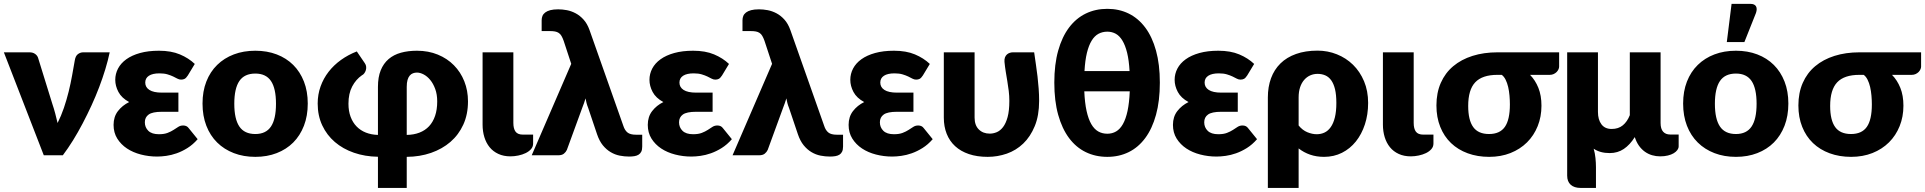

<svg xmlns="http://www.w3.org/2000/svg" viewBox="-22 -782 9696 967"><path d="M530.5 -518.5Q522 -478 508.5 -433.5Q495 -389 477.5 -343Q460 -297 438.8 -250.8Q417.5 -204.5 394.2 -160.2Q371 -116 345.8 -75.2Q320.5 -34.5 294.5 0H198.5L-2.5 -518.5H126.5Q143 -518.5 154.2 -510.8Q165.5 -503 169.5 -491.5L241.5 -259Q250 -234 256.2 -210.2Q262.5 -186.5 268 -162.5Q286 -198 299.8 -238.5Q313.5 -279 323.8 -320.5Q334 -362 341.2 -402.2Q348.5 -442.5 354.5 -477Q358 -500 370.2 -509.2Q382.5 -518.5 397.5 -518.5Z M924 -402Q915.5 -389 908 -385Q900.5 -381 890 -381Q880.5 -381 871.2 -386Q862 -391 850 -396.8Q838 -402.5 821.5 -407.5Q805 -412.5 781 -412.5Q746.5 -412.5 728 -400.5Q709.5 -388.5 709.5 -366Q709.5 -342.5 730.5 -329Q751.5 -315.5 793 -315.5H876.5V-219H793Q746 -219 726.8 -205.2Q707.5 -191.5 707.5 -166Q707.5 -140.5 725 -123.2Q742.5 -106 778.5 -106Q805 -106 822.2 -112.8Q839.5 -119.5 852.2 -127.8Q865 -136 875.8 -143Q886.5 -150 900.5 -150Q919 -150 928.5 -136.5L973.5 -81Q949.5 -53.5 922.2 -36.5Q895 -19.5 868 -10Q841 -0.5 815.5 3Q790 6.5 769.5 6.5Q727 6.5 687.5 -3.8Q648 -14 617.5 -34.2Q587 -54.5 568.5 -84.2Q550 -114 550 -153Q550 -194 572 -222.5Q594 -251 628.5 -268Q590.5 -288.5 574.5 -318.8Q558.5 -349 558.5 -380Q558.5 -410 572.5 -436.8Q586.5 -463.5 614.2 -483.5Q642 -503.5 683.2 -515Q724.5 -526.5 778.5 -526.5Q840 -526.5 884 -508Q928 -489.5 959 -460Z M1264 -526.5Q1323 -526.5 1371.5 -508Q1420 -489.5 1454.8 -455Q1489.5 -420.5 1508.8 -371.2Q1528 -322 1528 -260.5Q1528 -198.5 1508.8 -148.8Q1489.5 -99 1454.8 -64.2Q1420 -29.5 1371.5 -10.8Q1323 8 1264 8Q1204.5 8 1155.8 -10.8Q1107 -29.5 1071.8 -64.2Q1036.5 -99 1017.2 -148.8Q998 -198.5 998 -260.5Q998 -322 1017.2 -371.2Q1036.5 -420.5 1071.8 -455Q1107 -489.5 1155.8 -508Q1204.5 -526.5 1264 -526.5ZM1264 -107Q1317.5 -107 1342.8 -144.8Q1368 -182.5 1368 -259.5Q1368 -336.5 1342.8 -374Q1317.5 -411.5 1264 -411.5Q1209 -411.5 1183.5 -374Q1158 -336.5 1158 -259.5Q1158 -182.5 1183.5 -144.8Q1209 -107 1264 -107Z M1733 -259.5Q1733 -222.5 1743.8 -193.8Q1754.5 -165 1774 -145Q1793.5 -125 1820.8 -114.2Q1848 -103.5 1881.5 -102.5V-344.5Q1881.5 -393.5 1895.5 -428Q1909.5 -462.5 1935.2 -484.5Q1961 -506.5 1997.2 -516.5Q2033.5 -526.5 2078 -526.5Q2135.5 -526.5 2183 -507Q2230.5 -487.5 2264.2 -453.2Q2298 -419 2316.5 -372.5Q2335 -326 2335 -271.5Q2335 -206 2311.5 -154.5Q2288 -103 2246.5 -67.2Q2205 -31.5 2148.8 -12Q2092.5 7.5 2026.5 8V164.5H1881.5V7.5Q1816 6.5 1760.5 -12.8Q1705 -32 1664.5 -66.8Q1624 -101.5 1601 -150.5Q1578 -199.5 1578 -260.5Q1578 -306 1592.5 -346.5Q1607 -387 1633 -420.5Q1659 -454 1695.2 -480Q1731.5 -506 1775 -523L1815.5 -463.5Q1821.5 -455 1822.2 -445.5Q1823 -436 1820.2 -427.5Q1817.5 -419 1812.2 -412.2Q1807 -405.5 1801 -403Q1770.5 -382 1751.8 -346.5Q1733 -311 1733 -259.5ZM2026.5 -102.5Q2062 -103 2090.5 -114Q2119 -125 2138.8 -146Q2158.5 -167 2169.2 -198.2Q2180 -229.5 2180 -271.5Q2180 -306.5 2170 -333.8Q2160 -361 2145 -379.2Q2130 -397.5 2112 -407Q2094 -416.5 2078 -416.5Q2067.5 -416.5 2058 -413Q2048.5 -409.5 2041.5 -401.2Q2034.5 -393 2030.5 -379.2Q2026.5 -365.5 2026.5 -344.5Z M2408.5 -518.5H2563.5V-163Q2563.5 -134 2574.5 -119Q2585.5 -104 2612 -104H2663V-59Q2663 -43 2652.5 -31Q2642 -19 2625.5 -11Q2609 -3 2588.8 1.2Q2568.5 5.5 2549 5.5Q2514.5 5.5 2488 -6.8Q2461.5 -19 2444 -40.5Q2426.5 -62 2417.5 -91.2Q2408.5 -120.5 2408.5 -154Z M2855 -460.5 2817 -576Q2811.5 -591.5 2805.8 -601.2Q2800 -611 2792 -616.2Q2784 -621.5 2773.2 -623.5Q2762.5 -625.5 2747 -625.5H2706V-680Q2706 -691.5 2710 -701.5Q2714 -711.5 2723.8 -719Q2733.5 -726.5 2749.5 -730.8Q2765.5 -735 2789.5 -735Q2810 -735 2832.8 -730.8Q2855.5 -726.5 2877.2 -715Q2899 -703.5 2917.2 -683.2Q2935.5 -663 2947 -631L3117.5 -148Q3124.5 -126 3138.2 -114.8Q3152 -103.5 3181.5 -103.5H3212.5V-44Q3212.5 -28 3207.8 -18.2Q3203 -8.5 3194.2 -3Q3185.5 2.5 3173.2 4.5Q3161 6.5 3146.5 6.5Q3123 6.5 3099 1.8Q3075 -3 3053.5 -15.8Q3032 -28.5 3014.2 -50.2Q2996.5 -72 2985 -106L2940.5 -238Q2935 -251.5 2932 -263.5Q2929 -275.5 2927 -286.5Q2923.5 -275 2919.5 -263.2Q2915.5 -251.5 2910.5 -239L2833 -27Q2828 -16 2818 -8Q2808 0 2790 0H2656Z M3614.5 -402Q3606 -389 3598.5 -385Q3591 -381 3580.5 -381Q3571 -381 3561.8 -386Q3552.5 -391 3540.5 -396.8Q3528.5 -402.5 3512 -407.5Q3495.5 -412.5 3471.5 -412.5Q3437 -412.5 3418.5 -400.5Q3400 -388.5 3400 -366Q3400 -342.5 3421 -329Q3442 -315.5 3483.5 -315.5H3567V-219H3483.5Q3436.5 -219 3417.2 -205.2Q3398 -191.5 3398 -166Q3398 -140.5 3415.5 -123.2Q3433 -106 3469 -106Q3495.5 -106 3512.8 -112.8Q3530 -119.5 3542.8 -127.8Q3555.5 -136 3566.2 -143Q3577 -150 3591 -150Q3609.5 -150 3619 -136.5L3664 -81Q3640 -53.5 3612.8 -36.5Q3585.5 -19.5 3558.5 -10Q3531.5 -0.5 3506 3Q3480.5 6.5 3460 6.5Q3417.5 6.5 3378 -3.8Q3338.5 -14 3308 -34.2Q3277.5 -54.5 3259 -84.2Q3240.5 -114 3240.5 -153Q3240.5 -194 3262.5 -222.5Q3284.5 -251 3319 -268Q3281 -288.5 3265 -318.8Q3249 -349 3249 -380Q3249 -410 3263 -436.8Q3277 -463.5 3304.8 -483.5Q3332.5 -503.5 3373.8 -515Q3415 -526.5 3469 -526.5Q3530.5 -526.5 3574.5 -508Q3618.5 -489.5 3649.5 -460Z M3866.5 -460.5 3828.5 -576Q3823 -591.5 3817.2 -601.2Q3811.5 -611 3803.5 -616.2Q3795.5 -621.5 3784.8 -623.5Q3774 -625.5 3758.5 -625.5H3717.5V-680Q3717.5 -691.5 3721.5 -701.5Q3725.5 -711.5 3735.2 -719Q3745 -726.5 3761 -730.8Q3777 -735 3801 -735Q3821.5 -735 3844.2 -730.8Q3867 -726.5 3888.8 -715Q3910.5 -703.5 3928.8 -683.2Q3947 -663 3958.5 -631L4129 -148Q4136 -126 4149.8 -114.8Q4163.5 -103.5 4193 -103.5H4224V-44Q4224 -28 4219.2 -18.2Q4214.5 -8.5 4205.8 -3Q4197 2.5 4184.8 4.5Q4172.5 6.5 4158 6.5Q4134.5 6.5 4110.5 1.8Q4086.5 -3 4065 -15.8Q4043.5 -28.5 4025.8 -50.2Q4008 -72 3996.5 -106L3952 -238Q3946.5 -251.5 3943.5 -263.5Q3940.5 -275.5 3938.5 -286.5Q3935 -275 3931 -263.2Q3927 -251.5 3922 -239L3844.5 -27Q3839.5 -16 3829.5 -8Q3819.5 0 3801.5 0H3667.5Z M4626 -402Q4617.5 -389 4610 -385Q4602.5 -381 4592 -381Q4582.5 -381 4573.2 -386Q4564 -391 4552 -396.8Q4540 -402.5 4523.5 -407.5Q4507 -412.5 4483 -412.5Q4448.5 -412.5 4430 -400.5Q4411.5 -388.5 4411.5 -366Q4411.5 -342.5 4432.5 -329Q4453.5 -315.5 4495 -315.5H4578.5V-219H4495Q4448 -219 4428.8 -205.2Q4409.5 -191.5 4409.5 -166Q4409.5 -140.5 4427 -123.2Q4444.5 -106 4480.5 -106Q4507 -106 4524.2 -112.8Q4541.5 -119.5 4554.2 -127.8Q4567 -136 4577.8 -143Q4588.5 -150 4602.5 -150Q4621 -150 4630.5 -136.5L4675.5 -81Q4651.5 -53.5 4624.2 -36.5Q4597 -19.5 4570 -10Q4543 -0.5 4517.5 3Q4492 6.5 4471.5 6.5Q4429 6.5 4389.5 -3.8Q4350 -14 4319.5 -34.2Q4289 -54.5 4270.5 -84.2Q4252 -114 4252 -153Q4252 -194 4274 -222.5Q4296 -251 4330.5 -268Q4292.5 -288.5 4276.5 -318.8Q4260.5 -349 4260.5 -380Q4260.5 -410 4274.5 -436.8Q4288.5 -463.5 4316.2 -483.5Q4344 -503.5 4385.2 -515Q4426.5 -526.5 4480.5 -526.5Q4542 -526.5 4586 -508Q4630 -489.5 4661 -460Z M4886.5 -518.5V-189.5Q4886.5 -151 4907.8 -130Q4929 -109 4963 -109Q4980.5 -109 4998 -116.2Q5015.5 -123.5 5029.8 -142Q5044 -160.5 5052.8 -192.5Q5061.5 -224.5 5061.5 -274Q5061.5 -299.5 5058.5 -323.8Q5055.5 -348 5051.5 -372Q5047.5 -396 5043.5 -420.5Q5039.5 -445 5037 -470.5Q5036 -484 5039.5 -493Q5043 -502 5049.5 -507.8Q5056 -513.5 5064 -516Q5072 -518.5 5079.5 -518.5H5186.5Q5191 -486.5 5195.5 -456.2Q5200 -426 5203.5 -396Q5207 -366 5209.2 -335.8Q5211.5 -305.5 5211.5 -274Q5211.5 -200 5189.5 -146.8Q5167.5 -93.5 5131.5 -59Q5095.5 -24.5 5048.8 -8.2Q5002 8 4952.5 8Q4899 8 4857.8 -6Q4816.5 -20 4788.5 -45.8Q4760.5 -71.5 4746 -108Q4731.5 -144.5 4731.5 -189.5V-518.5Z M5555 -737.5Q5614 -737.5 5662.5 -713.8Q5711 -690 5746 -643.2Q5781 -596.5 5800.2 -527Q5819.5 -457.5 5819.5 -366Q5819.5 -273.5 5800.2 -203.8Q5781 -134 5746 -86.8Q5711 -39.5 5662.5 -15.8Q5614 8 5555 8Q5495.5 8 5446.5 -15.8Q5397.5 -39.5 5362.2 -86.8Q5327 -134 5307.5 -203.8Q5288 -273.5 5288 -366Q5288 -457.5 5307.5 -527Q5327 -596.5 5362.2 -643.2Q5397.5 -690 5446.5 -713.8Q5495.5 -737.5 5555 -737.5ZM5555 -108.5Q5579.5 -108.5 5599.2 -120Q5619 -131.5 5633.5 -157Q5648 -182.5 5656.8 -223.2Q5665.5 -264 5668 -322H5439Q5441.5 -264 5450.5 -223.2Q5459.5 -182.5 5474.2 -157Q5489 -131.5 5509.2 -120Q5529.5 -108.5 5555 -108.5ZM5555 -622.5Q5530.5 -622.5 5510.5 -611.8Q5490.5 -601 5476 -577.2Q5461.5 -553.5 5452.2 -515.8Q5443 -478 5440 -424H5667Q5664 -478 5654.8 -515.8Q5645.5 -553.5 5631.2 -577.2Q5617 -601 5597.8 -611.8Q5578.5 -622.5 5555 -622.5Z M6259.5 -402Q6251 -389 6243.5 -385Q6236 -381 6225.5 -381Q6216 -381 6206.8 -386Q6197.5 -391 6185.5 -396.8Q6173.5 -402.5 6157 -407.5Q6140.5 -412.5 6116.5 -412.5Q6082 -412.5 6063.5 -400.5Q6045 -388.5 6045 -366Q6045 -342.5 6066 -329Q6087 -315.5 6128.5 -315.5H6212V-219H6128.5Q6081.5 -219 6062.2 -205.2Q6043 -191.5 6043 -166Q6043 -140.5 6060.5 -123.2Q6078 -106 6114 -106Q6140.5 -106 6157.8 -112.8Q6175 -119.5 6187.8 -127.8Q6200.5 -136 6211.2 -143Q6222 -150 6236 -150Q6254.5 -150 6264 -136.5L6309 -81Q6285 -53.5 6257.8 -36.5Q6230.5 -19.5 6203.5 -10Q6176.5 -0.5 6151 3Q6125.5 6.5 6105 6.5Q6062.5 6.5 6023 -3.8Q5983.5 -14 5953 -34.2Q5922.5 -54.5 5904 -84.2Q5885.5 -114 5885.5 -153Q5885.5 -194 5907.5 -222.5Q5929.5 -251 5964 -268Q5926 -288.5 5910 -318.8Q5894 -349 5894 -380Q5894 -410 5908 -436.8Q5922 -463.5 5949.8 -483.5Q5977.5 -503.5 6018.8 -515Q6060 -526.5 6114 -526.5Q6175.5 -526.5 6219.5 -508Q6263.5 -489.5 6294.5 -460Z M6363.5 -291Q6363.5 -344.5 6379.5 -388Q6395.5 -431.5 6427 -462.5Q6458.5 -493.5 6505.5 -510.2Q6552.5 -527 6614 -527Q6665 -527 6711.2 -508.5Q6757.5 -490 6792.5 -455.8Q6827.5 -421.5 6848 -372.8Q6868.5 -324 6868.5 -263.5Q6868.5 -205 6852.2 -155.5Q6836 -106 6806.8 -69.5Q6777.5 -33 6736.8 -12.5Q6696 8 6646.5 8Q6608.5 8 6576.5 -3Q6544.5 -14 6518.5 -34.5V164.5H6363.5ZM6518.5 -150Q6538 -126 6562.5 -116Q6587 -106 6609.5 -106Q6631 -106 6649 -114.5Q6667 -123 6680.2 -141.8Q6693.5 -160.5 6701 -190.5Q6708.5 -220.5 6708.5 -263.5Q6708.5 -304.5 6701.8 -332.5Q6695 -360.5 6682.5 -377.8Q6670 -395 6652.5 -402.5Q6635 -410 6614 -410Q6594.5 -410 6577.2 -402.5Q6560 -395 6546.8 -380Q6533.5 -365 6526 -342.8Q6518.5 -320.5 6518.5 -291Z M6943 -518.5H7098V-163Q7098 -134 7109 -119Q7120 -104 7146.5 -104H7197.5V-59Q7197.5 -43 7187 -31Q7176.5 -19 7160 -11Q7143.5 -3 7123.2 1.2Q7103 5.5 7083.5 5.5Q7049 5.5 7022.5 -6.8Q6996 -19 6978.5 -40.5Q6961 -62 6952 -91.2Q6943 -120.5 6943 -154Z M7684 -405Q7710.5 -378 7726 -339.5Q7741.5 -301 7741.5 -249.5Q7741.5 -194 7722.5 -146.8Q7703.5 -99.5 7668.8 -65Q7634 -30.5 7585.5 -11.2Q7537 8 7478 8Q7419 8 7370 -10Q7321 -28 7286 -61.5Q7251 -95 7231.8 -143Q7212.5 -191 7212.5 -251Q7212.5 -314.5 7234.5 -364.5Q7256.5 -414.5 7297 -448.5Q7337.5 -482.5 7394.2 -500.5Q7451 -518.5 7520.5 -518.5H7830.5V-446.5Q7830.5 -440 7827.2 -432.8Q7824 -425.5 7817.8 -419.2Q7811.5 -413 7802.8 -409Q7794 -405 7783.5 -405ZM7582.5 -256Q7582.5 -277.5 7580.5 -300.5Q7578.5 -323.5 7573.8 -344Q7569 -364.5 7561 -380.5Q7553 -396.5 7541.5 -405H7519.5Q7443.5 -405 7408 -367.5Q7372.5 -330 7372.5 -248.5Q7372.5 -177 7397.8 -142Q7423 -107 7477.5 -107Q7532 -107 7557.2 -143Q7582.5 -179 7582.5 -256Z M8026 -518.5V-218Q8026 -179.5 8043.5 -156Q8061 -132.5 8095 -132.5Q8129 -132.5 8151.2 -150.8Q8173.5 -169 8186.5 -202V-518.5H8341.5V-162.5Q8341.5 -133 8354.2 -118.8Q8367 -104.5 8390 -104.5H8432.5V-45Q8432.5 -35.5 8426 -26.5Q8419.5 -17.5 8407.5 -10.2Q8395.5 -3 8378.2 1.2Q8361 5.5 8339.5 5.5Q8318.5 5.5 8298.8 -0.2Q8279 -6 8262.2 -18Q8245.5 -30 8232.5 -48.2Q8219.5 -66.5 8211.5 -91.5Q8187 -52.5 8156.2 -31.8Q8125.5 -11 8085 -11Q8037 -11 8004.5 -33Q8011 -10.5 8013.5 14Q8016 38.5 8016 60V164.5H7939Q7906.5 164.5 7888.8 148.5Q7871 132.5 7871 102.5V-518.5Z M8455 0ZM8721 -526.5Q8780 -526.5 8828.5 -508Q8877 -489.5 8911.8 -455Q8946.5 -420.5 8965.8 -371.2Q8985 -322 8985 -260.5Q8985 -198.5 8965.8 -148.8Q8946.5 -99 8911.8 -64.2Q8877 -29.5 8828.5 -10.8Q8780 8 8721 8Q8661.5 8 8612.8 -10.8Q8564 -29.5 8528.8 -64.2Q8493.5 -99 8474.2 -148.8Q8455 -198.5 8455 -260.5Q8455 -322 8474.2 -371.2Q8493.5 -420.5 8528.8 -455Q8564 -489.5 8612.8 -508Q8661.5 -526.5 8721 -526.5ZM8721 -107Q8774.5 -107 8799.8 -144.8Q8825 -182.5 8825 -259.5Q8825 -336.5 8799.8 -374Q8774.5 -411.5 8721 -411.5Q8666 -411.5 8640.5 -374Q8615 -336.5 8615 -259.5Q8615 -182.5 8640.5 -144.8Q8666 -107 8721 -107ZM8675 -570 8699 -762.5H8794Q8815 -762.5 8822 -750.2Q8829 -738 8822 -717L8763.5 -570Z M9507 -405Q9533.5 -378 9549 -339.5Q9564.5 -301 9564.5 -249.5Q9564.5 -194 9545.5 -146.8Q9526.5 -99.5 9491.8 -65Q9457 -30.5 9408.5 -11.2Q9360 8 9301 8Q9242 8 9193 -10Q9144 -28 9109 -61.5Q9074 -95 9054.8 -143Q9035.5 -191 9035.5 -251Q9035.5 -314.5 9057.5 -364.5Q9079.5 -414.5 9120 -448.5Q9160.5 -482.5 9217.2 -500.5Q9274 -518.5 9343.5 -518.5H9653.5V-446.5Q9653.5 -440 9650.2 -432.8Q9647 -425.5 9640.8 -419.2Q9634.5 -413 9625.8 -409Q9617 -405 9606.5 -405ZM9405.5 -256Q9405.5 -277.5 9403.5 -300.5Q9401.5 -323.5 9396.8 -344Q9392 -364.5 9384 -380.5Q9376 -396.5 9364.5 -405H9342.5Q9266.5 -405 9231 -367.5Q9195.5 -330 9195.5 -248.5Q9195.5 -177 9220.8 -142Q9246 -107 9300.5 -107Q9355 -107 9380.2 -143Q9405.5 -179 9405.5 -256Z"/></svg>

Font: Lato Black
Style: Regular
Weight: 900
Designer: Lukasz Dziedzic
Foundry: tyPoland Lukasz Dziedzic
Version: Version 2.007; 2014-02-27